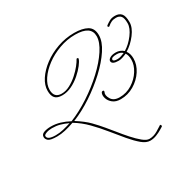

<svg xmlns="http://www.w3.org/2000/svg" viewBox="-135 -697 861 860"><g transform="rotate(-30 295.5 -266.5)"><path d="M351 -561Q393 -561 418 -547Q443 -533 443 -497Q443 -464 417 -424.5Q391 -385 348.5 -345.5Q306 -306 255.5 -272.5Q205 -239 155 -219Q196 -193 219 -169.5Q242 -146 261 -123Q275 -107 294 -83Q313 -59 334 -35.5Q355 -12 374 3.5Q393 19 407 19Q429 19 450 6.5Q471 -6 475 -9Q478 -12 479 -12Q480 -12 481 -10Q483 -7 484 -5.5Q485 -4 482 -1Q480 0 468 7.5Q456 15 439.5 21.5Q423 28 407 28Q386 28 364 9.5Q342 -9 317.5 -38Q293 -67 266 -100.5Q239 -134 209 -164.5Q179 -195 144 -216Q119 -207 97 -202Q75 -197 55 -197Q20 -197 10 -205.5Q0 -214 0 -225Q0 -239 15.5 -244.5Q31 -250 51 -250Q75 -250 98.5 -243Q122 -236 144 -224Q194 -244 245 -277.5Q296 -311 338.5 -350.5Q381 -390 406.5 -429Q432 -468 432 -498Q432 -552 351 -552Q309 -552 269 -537.5Q229 -523 197.5 -499.5Q166 -476 147.5 -448.5Q129 -421 129 -395Q129 -353 168 -353Q190 -353 211.5 -364.5Q233 -376 252 -393Q271 -410 284 -426.5Q297 -443 302 -453Q304 -457 308.5 -455.5Q313 -454 311 -449Q308 -439 295 -422Q282 -405 261.5 -387Q241 -369 216.5 -357Q192 -345 167 -345Q141 -345 130 -357.5Q119 -370 119 -395Q119 -424 138 -453Q157 -482 189.5 -506.5Q222 -531 264 -546Q306 -561 351 -561ZM548 -536Q569 -536 580 -523.5Q591 -511 591 -479Q591 -451 567 -419.5Q543 -388 513 -370Q525 -354 525 -329Q525 -297 505.5 -267Q486 -237 454 -218Q422 -199 385 -199Q360 -199 345 -211Q330 -223 325 -239Q320 -255 325 -267Q328 -272 332 -272Q341 -272 337 -263Q330 -250 342 -229.5Q354 -209 385 -209Q420 -209 449.5 -227.5Q479 -246 496.5 -274Q514 -302 514 -329Q514 -352 505 -365Q494 -360 483 -356.5Q472 -353 463 -353Q428 -353 428 -371Q428 -379 439 -385.5Q450 -392 469 -392Q491 -392 508 -377Q536 -394 558.5 -424Q581 -454 581 -479Q581 -506 572.5 -516Q564 -526 548 -526Q534 -526 524 -521.5Q514 -517 505 -509Q504 -507 501 -507Q497 -507 496 -510Q495 -513 498 -516Q509 -524 520 -530Q531 -536 548 -536ZM462 -362Q471 -362 480 -365Q489 -368 499 -372Q488 -383 469 -383Q440 -383 440 -371Q440 -362 462 -362ZM52 -205Q72 -205 91 -209.5Q110 -214 132 -221Q111 -231 92.5 -236Q74 -241 52 -241Q35 -241 22 -236Q9 -231 9 -225Q9 -205 52 -205Z"/></g></svg>

Font: Kapakana Light
Style: Regular
Weight: 300
Designer: Kyosuke Nagai
Version: Version 1.000